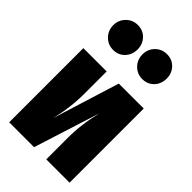

<svg xmlns="http://www.w3.org/2000/svg" viewBox="-244 -896 978 978"><g transform="rotate(45 244.5 -407.0)"><path d="M140.1 -814Q178.2 -814 202.6 -788.1Q227.1 -762.2 227.1 -725.1Q227.1 -686.5 202.6 -660.6Q178.2 -634.8 140.1 -634.8Q103 -634.8 77.4 -660.9Q51.8 -687 51.8 -725.1Q51.8 -761.7 77.4 -787.8Q103 -814 140.1 -814ZM350.1 -814Q388.2 -814 412.6 -788.1Q437 -762.2 437 -725.1Q437 -686.5 412.6 -660.6Q388.2 -634.8 350.1 -634.8Q313 -634.8 287.6 -660.9Q262.2 -687 262.2 -725.1Q262.2 -762.2 287.6 -788.1Q313 -814 350.1 -814ZM461.9 -534.2V0H293.9V-155.8Q293.9 -253.4 319.8 -357.9L206.1 0H26.9V-534.2H194.8V-374Q194.8 -273.4 169.9 -172.9L282.2 -534.2Z"/></g></svg>

Font: Fira Sans Compressed Heavy
Style: Regular
Weight: 900
Width: 1
Designer: Carrois Corporate & Edenspiekermann AG
Foundry: Carrois Corporate GbR & Edenspiekermann AG
Version: Version 4.203;PS 004.203;hotconv 1.0.88;makeotf.lib2.5.64775